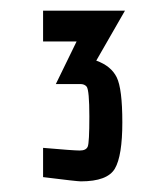

<svg xmlns="http://www.w3.org/2000/svg" viewBox="-20 -746 298 361"><path d="M61 -726H215L161 -632Q189 -622 199.5 -600.5Q210 -579 210 -516Q210 -453 196 -429Q182 -405 132 -405Q125 -405 61 -413V-468Q118 -463 130 -463Q142 -463 145 -470.5Q148 -478 148 -527Q148 -576 143 -583Q139 -588 131 -588H85L124 -668H61Z"/></svg>

Font: Economica
Style: Bold
Weight: 700
Designer: Vicente Lamonaca
Foundry: Vicente Lamonaca
Version: Version 1.100